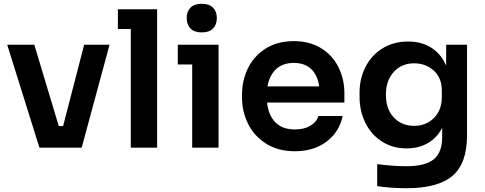

<svg xmlns="http://www.w3.org/2000/svg" viewBox="-20 -779 2557 1013"><path d="M18 -543H161L290 -114H313L424 -543H558L411 0H188Z M670 -626H602V-730H809V0H670Z M994 -439H918V-543H1133V0H994ZM965 -684Q965 -718 985 -738.5Q1005 -759 1045 -759Q1084 -759 1104 -738.5Q1124 -718 1124 -684Q1124 -649 1104 -628.5Q1084 -608 1045 -608Q1005 -608 985 -628.5Q965 -649 965 -684Z M1257 -262V-281Q1257 -355 1288.5 -419.5Q1320 -484 1382 -523Q1444 -562 1530 -562Q1614 -562 1674.5 -524.5Q1735 -487 1766 -424Q1797 -361 1797 -288V-238H1389Q1396 -172 1432.5 -134Q1469 -96 1536 -96Q1585 -96 1618 -116Q1651 -136 1660 -167H1788Q1770 -82 1702.5 -31.5Q1635 19 1536 19Q1447 19 1384 -21Q1321 -61 1289 -125.5Q1257 -190 1257 -262ZM1664 -323Q1656 -382 1622 -414.5Q1588 -447 1530 -447Q1472 -447 1437 -414.5Q1402 -382 1391 -323Z M1970 203V87Q2056 98 2124 98Q2224 98 2268.5 61.5Q2313 25 2313 -56V-105Q2286 -52 2237.5 -24Q2189 4 2125 4Q2052 4 1995.5 -32Q1939 -68 1908 -130.5Q1877 -193 1877 -269V-290Q1877 -366 1909.5 -428Q1942 -490 2000 -525Q2058 -560 2133 -560Q2204 -560 2256 -527Q2308 -494 2334 -432V-543H2444V-64Q2444 83 2367.5 148.5Q2291 214 2125 214Q2042 214 1970 203ZM2311 -267V-302Q2311 -368 2268.5 -406.5Q2226 -445 2165 -445Q2099 -445 2057.5 -399.5Q2016 -354 2016 -279Q2016 -204 2057.5 -159.5Q2099 -115 2165 -115Q2227 -115 2269 -156Q2311 -197 2311 -267Z"/></svg>

Font: Sora-SIA SemiBold
Style: Regular
Weight: 600
Designer: Jonathan Barnbrook, Julián Moncada
Foundry: Barnbrook Fonts
Version: Version 2.000